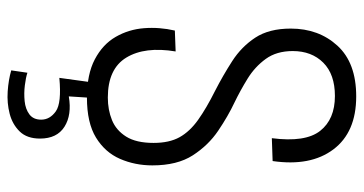

<svg xmlns="http://www.w3.org/2000/svg" viewBox="-238 -474 924 487"><g transform="rotate(90 223.5 -230.0)"><path d="M227 11Q168 11 130 -9Q92 -29 73 -62Q54 -95 51 -134Q48 -173 57 -212L110 -214Q97 -136 125.5 -89Q154 -42 227 -42Q258 -42 284 -52.5Q310 -63 326 -88.5Q342 -114 342 -158Q342 -198 327.5 -224Q313 -250 283.5 -271Q254 -292 210 -314Q171 -334 134.5 -357.5Q98 -381 75 -416Q52 -451 52 -506Q52 -577 95.5 -624.5Q139 -672 224 -672Q315 -672 358.5 -614Q402 -556 388 -460L330 -458Q341 -543 311.5 -580.5Q282 -618 223 -618Q168 -618 138.5 -588.5Q109 -559 109 -511Q109 -470 129 -442.5Q149 -415 179 -396.5Q209 -378 240 -363Q274 -347 311 -322Q348 -297 373.5 -257.5Q399 -218 399 -155Q399 -111 382.5 -73Q366 -35 328.5 -12Q291 11 227 11ZM158 203 164 162Q176 166 196 168.5Q216 171 236 169Q256 167 269.5 157Q283 147 283 127Q283 105 262 90Q241 75 177 81L191 -21H229L224 57Q271 49 301 68Q331 87 331 130Q331 163 313 181.5Q295 200 268 207Q241 214 211.5 212Q182 210 158 203Z"/></g></svg>

Font: Bricolage Grotesque 12pt Condensed ExtraLight
Style: Regular
Weight: 200
Width: 3
Designer: Mathieu Triay
Foundry: Atelier Triay
Version: Version 1.001; ttfautohint (v1.8.4.7-5d5b);gftools[0.9.33.de